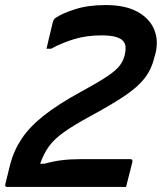

<svg xmlns="http://www.w3.org/2000/svg" viewBox="-22 -740 642 760"><path d="M396 -720Q473 -720 521 -694Q569 -668 587.5 -625Q606 -582 594 -530L589 -513Q578 -466 550.5 -430.5Q523 -395 471.5 -360.5Q420 -326 337 -281Q271 -245 232 -217.5Q193 -190 172 -161Q151 -132 137 -92H155Q215 -110 294 -110H494Q504 -110 502 -99Q495 -70 487 -39.5Q479 -9 477 0H7Q-4 0 -1 -11L18 -88Q32 -143 63.5 -190.5Q95 -238 152 -283Q209 -328 299 -377Q367 -414 402 -437.5Q437 -461 451.5 -480Q466 -499 471 -520L473 -529Q476 -542 475 -555Q474 -568 465 -578Q458 -587 437.5 -593.5Q417 -600 379 -600Q322 -600 273 -585.5Q224 -571 180 -547H162Q168 -572 174 -598Q180 -624 187 -652Q189 -659 191.5 -663Q194 -667 201 -671Q224 -687 275.5 -703.5Q327 -720 396 -720Z"/></svg>

Font: Recursive Mn Lnr St SmB
Style: Italic
Weight: 600
Italic angle: -15°
Monospace: yes
Version: Version 1.079;hotconv 1.0.112;makeotfexe 2.5.65598; ttfautoh